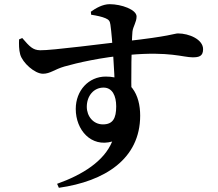

<svg xmlns="http://www.w3.org/2000/svg" viewBox="-20 -823 1040 918"><path d="M253 55.9 261.5 74.9C480.7 44 650.2 -62.7 650.2 -270.1C650.2 -369.4 606.1 -456.9 485.7 -456.9C403.7 -456.9 342.2 -390.1 342.2 -302C342.2 -201.4 415.7 -117.7 516.3 -146.3C477.4 -52.2 375.5 12.1 253 55.9ZM472.1 -228.3C426.1 -228.3 395 -267.1 395 -312.3C395 -364.7 428.2 -404.2 475 -404.2C517.3 -404.2 535.6 -364.4 535.6 -314.6C535.6 -256.9 519.5 -228.3 472.1 -228.3ZM185.4 -470.4C220.1 -470.4 240.6 -491.4 288.2 -505.1C348.1 -522.1 462.6 -549.1 598.7 -560.7C791 -577.8 855.5 -548.9 901.1 -548.9C931.4 -548.9 951 -554 951 -587.9C951 -634.4 884.3 -663.2 831 -663.2C814.3 -663.2 793 -649.4 580 -625.8C496.8 -617 225.5 -581.2 171.9 -582.7C137.2 -583.4 121.6 -600.2 86.3 -641.2L71.2 -634.6C70.3 -612.7 70.3 -585.1 76.6 -562.8C87.6 -523.1 145.7 -470.4 185.4 -470.4ZM528.6 -418.4 609.2 -340.6C605.8 -443.1 608.9 -624.6 613.3 -671.6C615.8 -696.1 633 -717.1 633 -744.2C633 -776.9 560.8 -803 504.2 -803C471 -803 437.6 -783.8 414.3 -766.9L415.8 -752.6C443.6 -748.2 467.6 -743.1 484.5 -735.8C500.5 -728.8 505.5 -722.4 507.9 -705C517.8 -637.7 527.9 -456.3 528.6 -418.4Z"/></svg>

Font: Source Han Serif TW VF
Style: Regular
Weight: 250
Designer: Ryoko NISHIZUKA 西塚涼子 (kana & ideographs); Frank Grießhammer (Latin, Greek & Cyrillic); Wenlong ZHANG 张文龙 (bopomofo); San
Foundry: Adobe
Version: Version 2.002;hotconv 1.1.0;makeotfexe 2.6.0